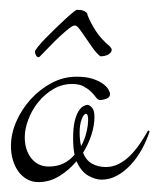

<svg xmlns="http://www.w3.org/2000/svg" viewBox="-20 -370 321 386"><path d="M181.2 -168.9Q176.8 -168.9 173.1 -174.1Q169.4 -179.2 163.6 -185.1Q157.7 -190.9 148.7 -196Q139.6 -201.2 125 -201.2Q104.5 -201.2 86.9 -190.7Q69.3 -180.2 56.6 -164.3Q43.9 -148.4 36.9 -129.6Q29.8 -110.8 29.8 -94.2Q29.8 -68.4 43 -51.8Q56.2 -35.2 78.1 -35.2Q95.2 -35.2 108.2 -41.7Q121.1 -48.3 129.9 -59.1Q127 -72.3 127 -91.8Q127 -112.8 130.1 -126Q133.3 -139.2 137.9 -146.5Q142.6 -153.8 147.5 -156.5Q152.3 -159.2 155.8 -159.2Q159.7 -159.2 164.8 -153.8Q169.9 -148.4 169.9 -134.8Q169.9 -117.7 163.8 -98.9Q157.7 -80.1 147 -63Q152.8 -47.9 165 -41Q177.2 -34.2 192.9 -34.2Q206.5 -34.2 218.5 -40.3Q230.5 -46.4 241 -56.6Q251.5 -66.9 260.7 -80.3Q270 -93.8 277.8 -107.9L280.8 -106Q274.9 -87.4 265.1 -69.8Q255.4 -52.2 242.7 -38.6Q230 -24.9 215.1 -16.8Q200.2 -8.8 184.1 -8.8Q171.9 -8.8 157.5 -16.8Q143.1 -24.9 133.8 -45.9Q118.7 -27.8 99.1 -15.9Q79.6 -3.9 57.1 -3.9Q44.4 -3.9 34.2 -9.8Q23.9 -15.6 16.8 -25.4Q9.8 -35.2 5.9 -48.3Q2 -61.5 2 -76.2Q2 -101.1 12.9 -126Q23.9 -150.9 42.2 -170.9Q60.5 -190.9 84.2 -203.4Q107.9 -215.8 133.8 -215.8Q152.8 -215.8 165.8 -211.7Q178.7 -207.5 186.5 -201.9Q194.3 -196.3 197.8 -190.4Q201.2 -184.6 201.2 -181.2Q201.2 -174.3 194.1 -171.6Q187 -168.9 181.2 -168.9ZM140.1 -104Q140.1 -87.9 143.1 -76.2Q150.4 -89.8 153.8 -104.2Q157.2 -118.7 157.2 -128.9Q157.2 -141.1 152.8 -141.1Q148.4 -141.1 144.3 -130.4Q140.1 -119.6 140.1 -104ZM60.5 -256.8Q58.6 -254.9 57.6 -254.9Q54.7 -254.9 52.5 -258.5Q50.3 -262.2 50.3 -266.1Q50.3 -268.6 56.2 -275.9Q62 -283.2 71 -292.5Q80.1 -301.8 90.6 -312Q101.1 -322.3 110.4 -330.8Q119.6 -339.4 126.2 -344.7Q132.8 -350.1 134.3 -350.1Q135.3 -350.1 138.7 -350.1Q142.1 -350.1 145.8 -349.1Q149.4 -348.1 152.6 -345.7Q155.8 -343.3 156.2 -338.9Q163.1 -322.3 173.6 -306.4Q184.1 -290.5 200.7 -276.9Q202.1 -275.4 203.4 -273.4Q204.6 -271.5 204.6 -270Q204.6 -264.6 198.2 -260.7Q191.9 -256.8 181.6 -256.8Q173.8 -263.2 166.3 -273.7Q158.7 -284.2 152.1 -294.2Q145.5 -304.2 139.9 -311.5Q134.3 -318.8 130.4 -318.8Q126.5 -318.8 118.4 -312.5Q110.4 -306.2 100.3 -296.9Q90.3 -287.6 79.8 -276.6Q69.3 -265.6 60.5 -256.8Z"/></svg>

Font: Stalemate
Style: Regular
Weight: 400
Designer: Astigmatic (AOETI)
Foundry: Astigmatic (AOETI)
Version: Version 001.000